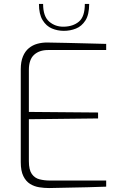

<svg xmlns="http://www.w3.org/2000/svg" viewBox="-20 -948 621 971"><path d="M228 3Q203 3 178 -1Q153 -5 132 -18Q111 -31 98 -57.5Q85 -84 85 -128V-598Q85 -636 96 -662.5Q107 -689 126 -704.5Q145 -720 168.5 -726.5Q192 -733 217 -733Q270 -732 320.5 -731Q371 -730 420 -728.5Q469 -727 517 -726V-695H223Q179 -695 152.5 -671Q126 -647 126 -594V-382L476 -379V-349L126 -345V-133Q126 -89 141 -68Q156 -47 180.5 -41Q205 -35 231 -35H517V-4Q470 -2 421.5 -1Q373 0 324.5 1Q276 2 228 3ZM303 -792Q271 -792 242.5 -804Q214 -816 195.5 -846Q177 -876 177 -928H198Q198 -865 229 -838.5Q260 -812 303 -813Q350 -814 379.5 -839Q409 -864 409 -928H431Q431 -874 412 -844.5Q393 -815 364 -803.5Q335 -792 303 -792Z"/></svg>

Font: Exo Thin ExtraLight
Style: Regular
Weight: 250
Version: Version 2.000